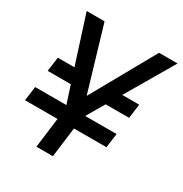

<svg xmlns="http://www.w3.org/2000/svg" viewBox="-179 -915 999 1050"><g transform="rotate(30 320.0 -390.0)"><path d="M303 0H199L223 -189H18L30 -279H227L191 -390H45L57 -480H162L66 -780H179L298 -378L523 -780H640L464 -480H571L559 -390H411L346 -279H544L532 -189H327Z"/></g></svg>

Font: Tanohe Sans Medium
Style: Italic
Weight: 500
Designer: Village Type and Design LLC & Cristiano Sobral
Foundry: Cooper Hewitt Smithsonian Design Museum
Version: Version 1.00;September 29, 2021;FontCreator 13.0.0.2655 64-b